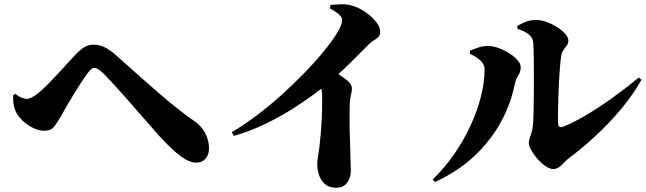

<svg xmlns="http://www.w3.org/2000/svg" viewBox="-20 -828 3040 903"><path d="M903 -63Q871 -63 829.5 -93.5Q788 -124 725 -193Q708 -213 681 -243.5Q654 -274 623 -309.5Q592 -345 562 -379Q532 -413 507 -440Q482 -467 468 -481Q453 -496 442 -502.5Q431 -509 423 -509Q416 -509 408.5 -502.5Q401 -496 390 -481Q378 -465 361 -439Q344 -413 326 -383.5Q308 -354 292 -326.5Q276 -299 266 -280Q251 -254 235.5 -233.5Q220 -213 189 -213Q155 -213 118.5 -235.5Q82 -258 61 -291Q50 -308 45.5 -329.5Q41 -351 42 -380L52 -387Q66 -375 81.5 -369Q97 -363 105 -363Q116 -363 131 -370.5Q146 -378 166 -395Q186 -412 210.5 -437Q235 -462 259.5 -489Q284 -516 304.5 -538Q325 -560 335 -571Q356 -593 376 -605.5Q396 -618 419 -618Q448 -618 474 -605Q500 -592 528 -566Q600 -502 667 -442.5Q734 -383 792 -335.5Q850 -288 892 -260Q926 -238 944.5 -203Q963 -168 963 -130Q963 -100 946.5 -81.5Q930 -63 903 -63Z M1070 -206Q1127 -240 1187 -285Q1247 -330 1304 -381.5Q1361 -433 1411.5 -485Q1462 -537 1501 -584.5Q1540 -632 1563 -669Q1589 -710 1589 -734Q1589 -749 1569 -764.5Q1549 -780 1531 -789L1535 -805Q1558 -807 1584.5 -808Q1611 -809 1637 -801Q1669 -792 1699 -771Q1729 -750 1748.5 -725.5Q1768 -701 1768 -680Q1768 -663 1760 -654.5Q1752 -646 1739.5 -639Q1727 -632 1713 -618Q1679 -584 1628 -533Q1577 -482 1516 -431Q1494 -412 1451 -380.5Q1408 -349 1350 -312.5Q1292 -276 1223 -243Q1154 -210 1080 -189ZM1561 55Q1530 55 1510.5 39.5Q1491 24 1481.5 -2Q1472 -28 1472 -57Q1472 -72 1475.5 -91Q1479 -110 1482 -134Q1486 -168 1488.5 -198.5Q1491 -229 1492.5 -255.5Q1494 -282 1494.5 -304.5Q1495 -327 1495 -345.5Q1495 -364 1495 -377Q1495 -404 1487.5 -423Q1480 -442 1468 -462L1527 -511Q1570 -481 1602.5 -458Q1635 -435 1635 -412Q1635 -397 1630.5 -380.5Q1626 -364 1625 -341Q1623 -277 1624.5 -213Q1626 -149 1628 -99.5Q1630 -50 1630 -26Q1630 8 1612.5 31.5Q1595 55 1561 55Z M2582 -33Q2565 -33 2545 -47Q2525 -61 2507.5 -81Q2490 -101 2478.5 -121.5Q2467 -142 2467 -155Q2467 -167 2471 -178Q2475 -189 2479.5 -203Q2484 -217 2486 -236Q2488 -249 2489 -283.5Q2490 -318 2490.5 -364.5Q2491 -411 2491 -460Q2491 -509 2490.5 -553Q2490 -597 2488 -626Q2487 -649 2467.5 -665.5Q2448 -682 2414 -692L2413 -706Q2440 -722 2460 -728Q2480 -734 2502 -734Q2525 -734 2551 -724.5Q2577 -715 2600.5 -700Q2624 -685 2638.5 -668.5Q2653 -652 2653 -638Q2653 -624 2646 -614.5Q2639 -605 2630.5 -593.5Q2622 -582 2619 -562Q2616 -543 2613.5 -511.5Q2611 -480 2609 -443.5Q2607 -407 2606 -370Q2605 -333 2604.5 -301.5Q2604 -270 2605 -249Q2605 -222 2631 -233Q2678 -252 2736.5 -286.5Q2795 -321 2858.5 -366.5Q2922 -412 2984 -463L2997 -453Q2956 -380 2899 -312.5Q2842 -245 2779.5 -187.5Q2717 -130 2658 -86Q2647 -78 2635.5 -65.5Q2624 -53 2611 -43Q2598 -33 2582 -33ZM2015 16Q2071 -38 2116 -103Q2161 -168 2193 -237.5Q2225 -307 2242 -374.5Q2259 -442 2259 -501Q2259 -518 2250 -531Q2241 -544 2225.5 -555Q2210 -566 2190 -575V-590Q2210 -598 2231 -605Q2252 -612 2277 -612Q2296 -612 2322 -603Q2348 -594 2372.5 -579Q2397 -564 2413 -546.5Q2429 -529 2429 -512Q2429 -491 2417 -472Q2405 -453 2401 -433Q2384 -344 2338 -258Q2292 -172 2215 -98Q2138 -24 2026 28Z"/></svg>

Font: Noto Serif JP Black
Style: Regular
Weight: 900
Designer: Ryoko NISHIZUKA 西塚涼子 (kana & ideographs); Frank Grießhammer (Latin, Greek & Cyrillic); Wenlong ZHANG 张文龙 (bopomofo); San
Foundry: Adobe
Version: Version 2.003-H1;hotconv 1.1.1;makeotfexe 2.6.0